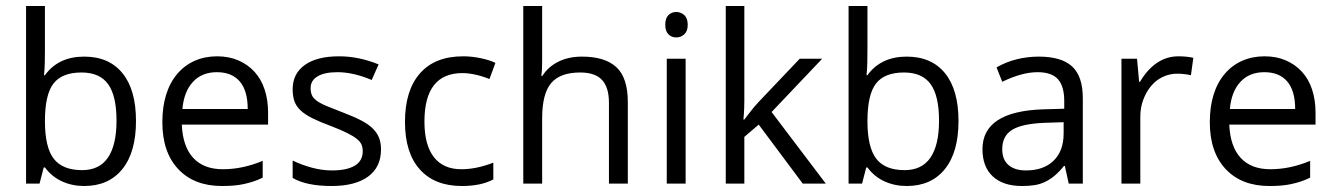

<svg xmlns="http://www.w3.org/2000/svg" viewBox="-20 -613 4453 641"><path d="M261 -424Q344 -424 389 -368.5Q434 -313 434 -209Q434 -105 388.5 -48.5Q343 8 261 8Q221 8 187 -7.5Q153 -23 130 -54H126L112 0H67V-593H130V-449Q130 -424 129.5 -402.5Q129 -381 127 -362H130Q175 -424 261 -424ZM252 -371Q187 -371 158.5 -334Q130 -297 130 -209Q130 -121 159.5 -83Q189 -45 254 -45Q312 -45 340.5 -87Q369 -129 369 -210Q369 -293 341 -332Q313 -371 252 -371Z M721 8Q628 8 575 -48.5Q522 -105 522 -205Q522 -256 534.5 -296.5Q547 -337 571.5 -366Q596 -395 630 -410Q664 -425 705 -425Q744 -425 775.5 -411.5Q807 -398 829.5 -373.5Q852 -349 863.5 -314Q875 -279 875 -237V-197H587Q590 -124 625 -86Q660 -48 724 -48Q790 -48 857 -76V-20Q841 -12 825.5 -7Q810 -2 794 1.5Q778 5 760 6.5Q742 8 721 8ZM704 -372Q654 -372 624 -339.5Q594 -307 589 -249H807Q807 -310 780.5 -341Q754 -372 704 -372Z M1252 -114Q1252 -55 1209 -23.5Q1166 8 1087 8Q1003 8 957 -19V-77Q988 -62 1022 -53Q1056 -44 1088 -44Q1138 -44 1164.5 -60Q1191 -76 1191 -108Q1191 -120 1187 -130Q1183 -140 1171 -149.5Q1159 -159 1139 -169Q1119 -179 1088 -191Q1050 -205 1024.5 -217.5Q999 -230 984 -244Q969 -258 963 -275Q957 -292 957 -315Q957 -367 997.5 -396Q1038 -425 1112 -425Q1178 -425 1244 -398L1221 -346Q1159 -372 1107 -372Q1063 -372 1040 -358Q1017 -344 1017 -319Q1017 -306 1021 -296Q1025 -286 1037 -277Q1049 -268 1070.5 -259Q1092 -250 1126 -237Q1163 -223 1187.5 -210Q1212 -197 1226 -182.5Q1240 -168 1246 -151.5Q1252 -135 1252 -114Z M1522 8Q1431 8 1381.5 -47.5Q1332 -103 1332 -206Q1332 -311 1382 -368Q1432 -425 1526 -425Q1556 -425 1586 -418.5Q1616 -412 1634 -403L1614 -349Q1593 -358 1568.5 -363.5Q1544 -369 1524 -369Q1397 -369 1397 -207Q1397 -129 1428.5 -88.5Q1460 -48 1520 -48Q1571 -48 1627 -70V-14Q1586 8 1522 8Z M2013 0V-270Q2013 -321 1990 -346Q1967 -371 1917 -371Q1850 -371 1820 -335.5Q1790 -300 1790 -218V0H1727V-593H1790V-413Q1790 -397 1789.5 -384Q1789 -371 1787 -360H1791Q1810 -390 1844 -407Q1878 -424 1923 -424Q2000 -424 2038 -388.5Q2076 -353 2076 -272V0Z M2201 -530Q2201 -552 2211.5 -562.5Q2222 -573 2238 -573Q2253 -573 2264.5 -562.5Q2276 -552 2276 -530Q2276 -509 2264.5 -498.5Q2253 -488 2238 -488Q2222 -488 2211.5 -498.5Q2201 -509 2201 -530ZM2269 0H2206V-417H2269Z M2465 -214Q2474 -225 2485.5 -240.5Q2497 -256 2515 -275L2650 -417H2725L2556 -239L2737 0H2660L2513 -197L2465 -156V0H2403V-593H2465V-278Q2465 -268 2464.5 -252Q2464 -236 2462 -214Z M3007 -424Q3090 -424 3135 -368.5Q3180 -313 3180 -209Q3180 -105 3134.5 -48.5Q3089 8 3007 8Q2967 8 2933 -7.5Q2899 -23 2876 -54H2872L2858 0H2813V-593H2876V-449Q2876 -424 2875.5 -402.5Q2875 -381 2873 -362H2876Q2921 -424 3007 -424ZM2998 -371Q2933 -371 2904.5 -334Q2876 -297 2876 -209Q2876 -121 2905.5 -83Q2935 -45 3000 -45Q3058 -45 3086.5 -87Q3115 -129 3115 -210Q3115 -293 3087 -332Q3059 -371 2998 -371Z M3548 0 3535 -59H3532Q3517 -40 3501.5 -27Q3486 -14 3469.5 -6Q3453 2 3434.5 5Q3416 8 3392 8Q3329 8 3294.5 -24Q3260 -56 3260 -115Q3260 -241 3462 -248L3533 -250V-276Q3533 -325 3512 -348.5Q3491 -372 3444 -372Q3392 -372 3326 -340L3307 -388Q3338 -406 3374 -415Q3410 -424 3448 -424Q3524 -424 3559.5 -391Q3595 -358 3595 -285V0ZM3405 -44Q3464 -44 3497.5 -76.5Q3531 -109 3531 -168V-205L3468 -203Q3392 -200 3359 -179.5Q3326 -159 3326 -115Q3326 -80 3347 -62Q3368 -44 3405 -44Z M3914 -425Q3942 -425 3964 -420L3956 -362Q3932 -367 3910 -367Q3885 -367 3862.5 -356.5Q3840 -346 3823.5 -326.5Q3807 -307 3797 -280.5Q3787 -254 3787 -224V0H3724V-417H3776L3783 -340H3786Q3810 -381 3842.5 -403Q3875 -425 3914 -425Z M4218 8Q4125 8 4072 -48.5Q4019 -105 4019 -205Q4019 -256 4031.5 -296.5Q4044 -337 4068.5 -366Q4093 -395 4127 -410Q4161 -425 4202 -425Q4241 -425 4272.5 -411.5Q4304 -398 4326.5 -373.5Q4349 -349 4360.5 -314Q4372 -279 4372 -237V-197H4084Q4087 -124 4122 -86Q4157 -48 4221 -48Q4287 -48 4354 -76V-20Q4338 -12 4322.5 -7Q4307 -2 4291 1.5Q4275 5 4257 6.5Q4239 8 4218 8ZM4201 -372Q4151 -372 4121 -339.5Q4091 -307 4086 -249H4304Q4304 -310 4277.5 -341Q4251 -372 4201 -372Z"/></svg>

Font: UN Bangla
Style: Regular
Weight: 400
Designer: Desinged by Rajon, Unicode developed by Rashed (IMGN)
Version: Version 2.001;March 19, 2023;FontCreator 14.0.0.2901 64-bit